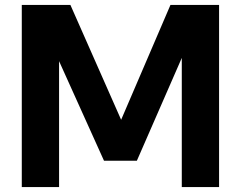

<svg xmlns="http://www.w3.org/2000/svg" viewBox="-20 -760 978 780"><path d="M68.5 0V-740H266L482 -251H462.5L672.5 -740H870V0H718.5V-598H750.5L536 -107H402.5L181 -598H220V0Z"/></svg>

Font: Encode Sans SC
Style: Bold
Weight: 700
Version: Version 3.002